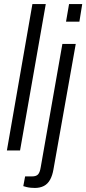

<svg xmlns="http://www.w3.org/2000/svg" viewBox="-20 -743 426 948"><path d="M14 0 140 -723H206L79 0ZM306 -636 321 -723H386L372 -636ZM152 185Q143 185 132 184Q121 183 111 180.5Q101 178 95 176L104 128H138Q159 128 168 118Q177 108 181 83L288 -526H354L244 93Q239 123 227.5 144Q216 165 197 175Q178 185 152 185Z"/></svg>

Font: Archivo Condensed Light
Style: Italic
Weight: 300
Width: 3
Italic angle: -10°
Designer: Hector Gatti
Foundry: Omnibus-Type
Version: Version 2.001